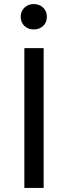

<svg xmlns="http://www.w3.org/2000/svg" viewBox="-20 -926 335 946"><path d="M146 -906Q175 -906 193 -888Q211 -870 211 -843Q211 -816 193 -798.5Q175 -781 146 -781Q118 -781 100 -798.5Q82 -816 82 -843Q82 -870 100 -888Q118 -906 146 -906ZM195 -689V0H100V-689Z"/></svg>

Font: Fira Sans
Style: Regular
Weight: 400
Designer: Carrois Corporate & Edenspiekermann AG
Foundry: Carrois Corporate GbR & Edenspiekermann AG
Version: Version 4.106;PS 004.106;hotconv 1.0.70;makeotf.lib2.5.58329